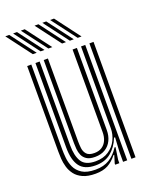

<svg xmlns="http://www.w3.org/2000/svg" viewBox="-153 -851 736 938"><g transform="rotate(-20 215.0 -382.0)"><path d="M179 8.8Q139 8.8 113.4 -3Q87.8 -14.8 73.5 -33.6Q59.2 -52.5 52.9 -74.6Q46.5 -96.8 45.2 -118Q44 -139.2 44 -155.2V-600H65.5V-159.2Q65.5 -140.2 67.8 -114.9Q70 -89.5 80.8 -65.6Q91.5 -41.8 116.2 -25.9Q141 -10 185.8 -10Q228.2 -10 257.8 -28Q287.2 -46 309 -80.5H314.2L304.8 -17V0H283.2L283 -6.2L295.5 -46.8H291.2Q269.8 -19.2 243.8 -5.2Q217.8 8.8 179 8.8ZM367.5 0V-600H389V0ZM204.8 -69.2Q176.8 -69.2 161.4 -79.2Q146 -89.2 139.4 -104.6Q132.8 -120 131.4 -136.9Q130 -153.8 130 -167.5V-600H151.8V-168.8Q151.8 -151.8 154 -133Q156.2 -114.2 168 -101.2Q179.8 -88.2 208 -88.2Q231.2 -88.2 247.2 -98.6Q263.2 -109 271.6 -127.6Q280 -146.2 280 -171V-600H302.5V-173Q302.5 -143.2 291.1 -119.8Q279.8 -96.2 258 -82.8Q236.2 -69.2 204.8 -69.2ZM192 -29.5Q135.5 -29.8 111.2 -62.8Q87 -95.8 87 -160.8V-600H108.8V-163.5Q108.8 -109.5 127.9 -78.9Q147 -48.2 199.8 -48.2Q240.5 -48.2 268.1 -66.8Q295.8 -85.2 309.9 -114.2Q324 -143.2 324 -174.8V-600H345.8V0H324.2V-52L328.5 -126H323Q305.8 -82 273.5 -55.5Q241.2 -29 192 -29.5ZM170.8 -645 74 -773H94.2L191 -645ZM89.8 -645 -6.8 -773H13.5L110 -645ZM130.2 -645 33.8 -773H54L150.5 -645ZM323 -645 226.2 -773H246.5L343 -645ZM242 -645 145.2 -773H165.5L262.2 -645ZM282.5 -645 185.8 -773H206L302.8 -645Z"/></g></svg>

Font: Big Shoulders Inline Display Thin
Style: Bold
Weight: 700
Version: Version 2.002